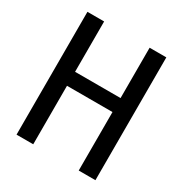

<svg xmlns="http://www.w3.org/2000/svg" viewBox="-169 -858 940 987"><g transform="rotate(30 301.0 -364.5)"><path d="M166 0V-347.2H436V0H535.2V-729H436V-430.2H166V-729H66.9V0Z"/></g></svg>

Font: Hack Dev
Style: Regular
Weight: 400
Designer: Christopher Simpkins
Foundry: Christopher Simpkins
Version: Version 2.0315